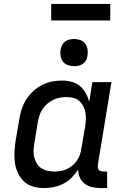

<svg xmlns="http://www.w3.org/2000/svg" viewBox="-20 -947 640 975"><path d="M204 8Q175 8 148.5 0.5Q122 -7 102.5 -25Q83 -43 71.5 -67.5Q60 -92 56 -119Q52 -146 53.5 -174.5Q55 -203 59 -231L78 -341Q82 -367 90 -392Q98 -417 112.5 -440.5Q127 -464 147.5 -483Q168 -502 192 -514.5Q216 -527 242 -532.5Q268 -538 294 -538Q319 -538 343.5 -531.5Q368 -525 386 -510Q404 -495 415.5 -474Q427 -453 433 -429L449 -530H546L477 -111Q476 -104 476.5 -97Q477 -90 481.5 -85Q486 -80 492.5 -78Q499 -76 506 -76H524V8H492Q470 8 449 3.5Q428 -1 411.5 -13Q395 -25 386 -44.5Q377 -64 377 -86Q377 -86 377 -86Q377 -86 377 -86Q363 -64 344 -45Q325 -26 301.5 -14Q278 -2 253 3Q228 8 204 8ZM255 -76Q271 -76 287 -78.5Q303 -81 318.5 -88Q334 -95 347.5 -106Q361 -117 370.5 -131Q380 -145 385.5 -160.5Q391 -176 393 -192L412 -302Q415 -320 416 -338.5Q417 -357 414 -374Q411 -391 403.5 -406.5Q396 -422 383.5 -433.5Q371 -445 354 -449.5Q337 -454 318 -454Q301 -454 284 -451Q267 -448 250.5 -440Q234 -432 220 -420Q206 -408 196 -393Q186 -378 180.5 -361Q175 -344 172 -327L154 -217Q151 -200 150.5 -182Q150 -164 154 -147.5Q158 -131 167 -116.5Q176 -102 189.5 -93Q203 -84 220 -80Q237 -76 255 -76ZM356 -611Q340 -611 324.5 -616.5Q309 -622 299.5 -634.5Q290 -647 287.5 -663.5Q285 -680 288 -697Q290 -708 296 -719Q302 -730 312 -737Q322 -744 333.5 -746.5Q345 -749 356 -749Q373 -749 388 -743.5Q403 -738 412.5 -725.5Q422 -713 424.5 -696.5Q427 -680 424 -663Q423 -652 417 -641Q411 -630 401 -623Q391 -616 379.5 -613.5Q368 -611 356 -611ZM240 -843V-927H540V-843Z"/></svg>

Font: Iosevka Curly Medium Extended
Style: Italic
Weight: 500
Width: 7
Italic angle: -9°
Monospace: yes
Designer: Belleve Invis
Foundry: Belleve Invis
Version: Version 11.1.0; ttfautohint (v1.8.3)